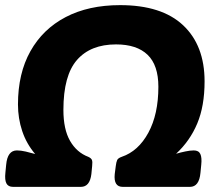

<svg xmlns="http://www.w3.org/2000/svg" viewBox="-21 -728 844 748"><path d="M30 0Q11 0 4 -13.5Q-3 -27 0 -55L3 -86Q8 -142 45 -142Q60 -142 79.5 -137.5Q99 -133 116 -128Q82 -168 65.5 -217.5Q49 -267 49 -321Q49 -442 97.5 -528.5Q146 -615 235 -661.5Q324 -708 447 -708Q609 -708 692.5 -629.5Q776 -551 776 -411Q776 -315 747.5 -247Q719 -179 665 -129Q682 -134 701 -138Q720 -142 734 -142Q753 -142 759.5 -128Q766 -114 763 -86L760 -55Q755 0 719 0H457Q421 0 426 -50L430 -81Q432 -97 435.5 -104.5Q439 -112 453 -117Q518 -139 557 -211Q596 -283 596 -390Q596 -474 554 -514.5Q512 -555 431 -555Q332 -555 279 -494.5Q226 -434 226 -300Q226 -224 252 -179Q278 -134 323 -117Q334 -112 337 -105Q340 -98 338 -81L335 -50Q329 0 294 0Z"/></svg>

Font: Asap Semi Expanded Semi Expanded ExtraBold
Style: Italic
Weight: 800
Width: 6
Italic angle: -6°
Designer: Pablo Cosgaya
Foundry: Omnibus-Type
Version: Version 3.001; ttfautohint (v1.8.4.7-5d5b)